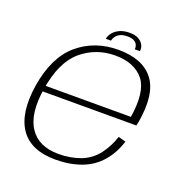

<svg xmlns="http://www.w3.org/2000/svg" viewBox="-125 -806 890 924"><g transform="rotate(20 319.5 -344.0)"><path d="M256.5 4.5 262 -26Q158.5 -26 113.5 -94.5Q67.5 -162.5 89 -297.5Q112 -441 186 -503.5Q260 -565 357 -565Q456.5 -565 504.5 -505Q549.5 -446.5 528 -313H84.5L79 -283H567Q569.5 -292 571 -300.5Q597.5 -453 542.5 -524.5Q487 -596 362.5 -596Q242 -596 156.5 -524Q71 -452 46 -298Q23 -151.5 76.5 -73Q130 4.5 256.5 4.5ZM262 -26 256.5 4.5Q329.5 4.5 388.5 -17.5Q447 -39 487 -86Q526 -132.5 544 -192L506 -202.5Q489.5 -151 457 -107.5Q423.5 -64.5 373 -45Q321 -26 262 -26ZM385.5 -691.5Q356 -691.5 335 -682Q314 -672.5 301.5 -657.2Q289 -642 286 -625H312.5Q314.5 -636 322 -646.8Q329.5 -657.5 343.8 -664.5Q358 -671.5 382 -671.5Q403.5 -671.5 415.2 -664.5Q427 -657.5 431.5 -646.8Q436 -636 434 -625H460.5Q463.5 -642 455.5 -657.2Q447.5 -672.5 429.8 -682Q412 -691.5 385.5 -691.5Z"/></g></svg>

Font: Anybody SemiExpanded ExtraLight
Style: Italic
Weight: 250
Width: 6
Italic angle: -10°
Version: Version 1.113;gftools[0.9.25]